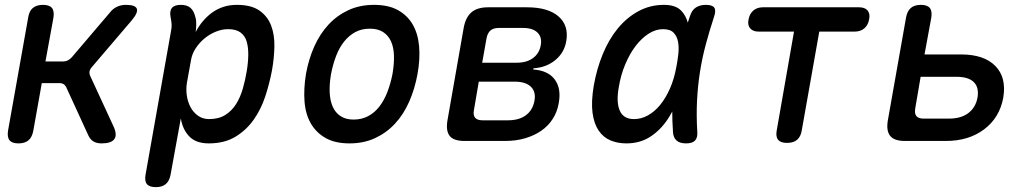

<svg xmlns="http://www.w3.org/2000/svg" viewBox="-20 -580 4240 790"><path d="M56 10Q30 10 19.5 -2.5Q9 -15 13 -42L96 -508Q100 -535 115.5 -547.5Q131 -560 157 -560Q183 -560 193.5 -547.5Q204 -535 200 -508L167 -327H239Q250 -327 259 -331.5Q268 -336 276 -345L431 -527Q444 -544 461 -552Q478 -560 498 -560Q537 -560 543 -544Q549 -528 521 -495L358 -304Q350 -295 348.5 -286Q347 -277 351 -268L448 -58Q463 -24 450 -7Q437 10 398 10Q378 10 364.5 2Q351 -6 343 -24L253 -220Q249 -229 242 -233.5Q235 -238 224 -238H152L117 -42Q112 -15 97 -2.5Q82 10 56 10Z M785 -448Q798 -473 815 -493Q832 -513 852.5 -528Q873 -543 898.5 -551.5Q924 -560 955 -560Q1014 -560 1047.5 -536.5Q1081 -513 1095.5 -475Q1110 -437 1109 -388.5Q1108 -340 1099 -290Q1089 -237 1071.5 -183.5Q1054 -130 1023.5 -87Q993 -44 948 -17Q903 10 839 10Q786 10 758.5 -19Q731 -48 724 -93L682 138Q677 165 662 177.5Q647 190 621 190Q595 190 584.5 177.5Q574 165 579 138L684 -454Q687 -468 686 -481.5Q685 -495 682 -509Q677 -535 687.5 -547.5Q698 -560 724 -560Q750 -560 764 -547.5Q778 -535 784 -509Q788 -496 787.5 -478.5Q787 -461 785 -448ZM919 -460Q893 -460 867.5 -449.5Q842 -439 821 -421.5Q800 -404 785 -381Q770 -358 766 -333L749 -239Q745 -214 748.5 -188Q752 -162 763.5 -140Q775 -118 794.5 -104Q814 -90 840 -90Q880 -90 907 -107Q934 -124 951.5 -152Q969 -180 979 -215Q989 -250 995 -286Q1001 -321 1001.5 -353Q1002 -385 995 -409Q988 -433 969.5 -446.5Q951 -460 919 -460Z M1418 10Q1359 10 1320 -12Q1281 -34 1259 -72Q1237 -110 1233 -162.5Q1229 -215 1239 -276Q1250 -337 1273 -388.5Q1296 -440 1331 -478Q1366 -516 1413 -538Q1460 -560 1519 -560Q1579 -560 1618 -538Q1657 -516 1678.5 -478.5Q1700 -441 1704.5 -389Q1709 -337 1698 -276Q1687 -215 1664 -162.5Q1641 -110 1606 -72Q1571 -34 1524 -12Q1477 10 1418 10ZM1435 -88Q1468 -88 1494.5 -102Q1521 -116 1540.5 -141Q1560 -166 1573.5 -200.5Q1587 -235 1595 -276Q1602 -317 1601 -351Q1600 -385 1589 -409.5Q1578 -434 1556.5 -448Q1535 -462 1502 -462Q1468 -462 1442 -448Q1416 -434 1396 -409Q1376 -384 1363 -350Q1350 -316 1342 -275Q1335 -234 1336.5 -200Q1338 -166 1349 -141Q1360 -116 1381.5 -102Q1403 -88 1435 -88Z M1891 0Q1847 0 1830.5 -20.5Q1814 -41 1821 -84L1888 -466Q1896 -509 1920 -529.5Q1944 -550 1988 -550H2148Q2235 -550 2278 -512.5Q2321 -475 2310 -411Q2302 -363 2264.5 -332.5Q2227 -302 2175 -299L2174 -294Q2235 -290 2262.5 -253Q2290 -216 2279 -156Q2273 -120 2254.5 -91Q2236 -62 2207 -42Q2178 -22 2140.5 -11Q2103 0 2058 0ZM1950 -244 1930 -127Q1926 -106 1935 -95.5Q1944 -85 1965 -85H2070Q2116 -85 2144 -106Q2172 -127 2179 -165Q2186 -202 2164.5 -223Q2143 -244 2098 -244ZM2032 -465Q2010 -465 1998 -454.5Q1986 -444 1982 -423L1964 -322H2107Q2147 -322 2173 -341Q2199 -360 2205 -394Q2211 -427 2191.5 -446Q2172 -465 2132 -465Z M2557 10Q2521 10 2491.5 -2.5Q2462 -15 2443 -43Q2424 -71 2418 -116Q2412 -161 2423 -227Q2435 -296 2460 -357Q2485 -418 2522 -463Q2559 -508 2607 -534Q2655 -560 2712 -560Q2760 -560 2783 -536Q2802 -516 2810 -487L2818 -511Q2826 -538 2843 -549Q2860 -560 2884 -560Q2911 -560 2919 -548.5Q2927 -537 2918 -511Q2899 -453 2884 -397Q2869 -341 2860 -283.5Q2851 -226 2848 -165.5Q2845 -105 2849 -38Q2851 -14 2840 -2Q2829 10 2803 10Q2777 10 2763.5 -2Q2750 -14 2749 -38Q2746 -81 2746 -121Q2737 -104 2727 -89Q2697 -44 2655 -17Q2613 10 2557 10ZM2589 -90Q2618 -90 2645.5 -105Q2673 -120 2696 -148Q2719 -176 2736.5 -215.5Q2754 -255 2763 -305Q2768 -330 2771 -357.5Q2774 -385 2770 -407.5Q2766 -430 2752 -445Q2738 -460 2708 -460Q2678 -460 2649 -441.5Q2620 -423 2595.5 -391Q2571 -359 2552.5 -315Q2534 -271 2526 -221Q2515 -160 2530 -125Q2545 -90 2589 -90Z M3247 -450H3101Q3078 -450 3066.5 -463.5Q3055 -477 3060 -500Q3064 -523 3079.5 -536.5Q3095 -550 3119 -550H3515Q3539 -550 3550 -536.5Q3561 -523 3556 -500Q3552 -477 3536.5 -463.5Q3521 -450 3497 -450H3351L3279 -44Q3275 -18 3260 -5Q3245 8 3218 8Q3192 8 3181.5 -5Q3171 -18 3176 -44Z M3703 0Q3660 0 3643 -20.5Q3626 -41 3633 -84L3708 -508Q3713 -535 3728 -547.5Q3743 -560 3769 -560Q3795 -560 3805.5 -547.5Q3816 -535 3812 -508L3784 -356H3934Q4029 -356 4075.5 -308.5Q4122 -261 4108 -178Q4093 -96 4029.5 -48Q3966 0 3872 0ZM3746 -135Q3742 -113 3750.5 -102.5Q3759 -92 3780 -92H3885Q3934 -92 3964 -114.5Q3994 -137 4002 -178Q4009 -220 3987 -242Q3965 -264 3916 -264H3768Z"/></svg>

Font: Maple Mono Medium
Style: Italic
Weight: 500
Italic angle: -10°
Monospace: yes
Designer: subframe7536
Version: Version 7.000